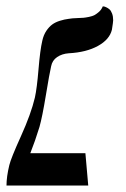

<svg xmlns="http://www.w3.org/2000/svg" viewBox="-43 -574 389 594"><path d="M64.9 -272Q71.3 -300.8 76.2 -360.1Q81.1 -419.4 87.9 -448.2Q91.8 -465.8 100.3 -478.5Q108.9 -491.2 118.7 -498.3Q128.4 -505.4 142.6 -509.8Q156.7 -514.2 168.9 -515.6Q179.2 -517.6 196.8 -518.1Q209 -518.6 215.1 -519Q221.2 -519.5 232.2 -521.7Q243.2 -523.9 249.8 -527.6Q256.3 -531.2 263.7 -537.8Q271 -544.4 274.9 -554.2Q276.4 -554.2 278.6 -554Q280.8 -553.7 286.1 -551.3Q291.5 -548.8 295.9 -544.9Q300.3 -541 303.7 -532.2Q307.1 -523.4 307.1 -511.2Q307.1 -506.3 303.2 -481.9Q295.9 -451.7 260 -431.9Q224.1 -412.1 169.9 -409.2Q148.9 -407.7 133.8 -397.5Q118.7 -387.2 115.2 -369.1Q109.9 -346.2 98.9 -279.3Q87.9 -212.4 79.1 -181.2Q65.4 -136.7 50.8 -100.1H221.2L230 0H-22.9Q-22.9 -27.3 -14.2 -63Q-9.3 -84 22 -153.1Q53.2 -222.2 64.9 -272Z"/></svg>

Font: Linux Libertine G
Style: Italic
Weight: 400
Italic angle: -12°
Designer: Philipp H. Poll
Foundry: Philipp H. Poll
Version: Version 5.1.3